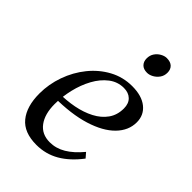

<svg xmlns="http://www.w3.org/2000/svg" viewBox="-201 -737 832 832"><g transform="rotate(45 215.5 -321.0)"><path d="M182 12Q106 12 70 -32Q34 -76 34 -155Q34 -212 53.5 -267Q73 -322 108.5 -366Q144 -410 192 -436Q240 -462 296 -462Q355 -462 388 -435.5Q421 -409 421 -365Q421 -315 382 -275Q343 -235 269 -212Q195 -189 89 -189L91 -216Q139 -216 183 -224.5Q227 -233 262.5 -251.5Q298 -270 318.5 -299Q339 -328 339 -368Q339 -398 322 -414.5Q305 -431 276 -431Q238 -431 207.5 -407.5Q177 -384 156 -345.5Q135 -307 124 -260.5Q113 -214 113 -169Q113 -108 139.5 -72.5Q166 -37 215 -37Q253 -37 287.5 -57.5Q322 -78 356 -119L375 -97Q334 -43 286.5 -15.5Q239 12 182 12ZM300 -548Q278 -548 266.5 -560Q255 -572 255 -591Q255 -610 264.5 -624Q274 -638 288.5 -646Q303 -654 316 -654Q339 -654 351 -642.5Q363 -631 363 -611Q363 -592 353 -578Q343 -564 328.5 -556Q314 -548 300 -548Z"/></g></svg>

Font: Petrona
Style: Italic
Weight: 400
Italic angle: -9°
Designer: Ringo R. Seeber
Foundry: Ringo R. Seeber
Version: Version 2.001; ttfautohint (v1.8.3)